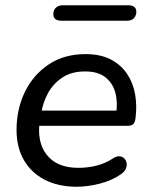

<svg xmlns="http://www.w3.org/2000/svg" viewBox="-20 -702 574 731"><path d="M272 9Q202 9 150.5 -17.5Q99 -44 71 -92.5Q43 -141 43 -207Q43 -287 75 -352.5Q107 -418 166 -457Q225 -496 305 -496Q363 -496 402 -475.5Q441 -455 464 -420.5Q487 -386 494.5 -342.5Q502 -299 496 -253Q494 -235 487 -229Q480 -223 465 -223H114L122 -281H440L422 -267Q429 -313 419 -349.5Q409 -386 381 -408Q353 -430 304 -430Q252 -430 217 -406.5Q182 -383 162.5 -347Q143 -311 137 -270L132 -245Q119 -162 158 -112.5Q197 -63 278 -63Q313 -63 346 -71Q379 -79 409 -98Q423 -108 434.5 -107Q446 -106 453 -99Q460 -92 462 -81.5Q464 -71 459 -59.5Q454 -48 441 -39Q407 -15 360.5 -3Q314 9 272 9ZM215 -623Q183 -623 183 -648Q183 -664 193 -673Q203 -682 219 -682H467Q499 -682 499 -657Q499 -642 489.5 -632.5Q480 -623 463 -623Z"/></svg>

Font: Nunito Medium
Style: Italic
Weight: 500
Designer: Vernon Adams
Foundry: Vernon Adams
Version: Version 3.601